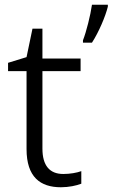

<svg xmlns="http://www.w3.org/2000/svg" viewBox="-20 -780 475 810"><path d="M435 -752V-760H368C362 -717 344 -645 330 -610V-600H368C397 -645 425 -711 435 -752ZM247 -46C189 -46 159 -82 159 -153V-480H320V-533H159V-659H117L92 -539L14 -515V-480H92V-151C92 -33 150 10 237 10C270 10 303 3 323 -5V-58C304 -51 275 -46 247 -46Z"/></svg>

Font: Noto Sans Thaana Light
Style: Regular
Weight: 300
Designer: David Williams
Foundry: Google Inc.
Version: Version 3.001